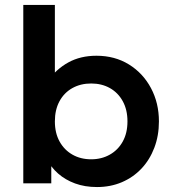

<svg xmlns="http://www.w3.org/2000/svg" viewBox="-20 -740 693 775"><path d="M371.5 15Q322.5 15 283 0.5Q243.5 -14 214.5 -39.5Q185.5 -65 169 -98.5L187 -127V0H74V-720H201.5V-385.5L174 -414.5Q207.5 -461.5 256.2 -488.2Q305 -515 369.5 -515Q443.5 -515 500.5 -479.8Q557.5 -444.5 589.5 -384.2Q621.5 -324 621.5 -250Q621.5 -192.5 603 -143.8Q584.5 -95 551 -59.5Q517.5 -24 471.8 -4.5Q426 15 371.5 15ZM348 -97Q390 -97 423.2 -115.8Q456.5 -134.5 475.5 -168.8Q494.5 -203 494.5 -250Q494.5 -297 475.5 -331.5Q456.5 -366 423.5 -384.5Q390.5 -403 348 -403Q305.5 -403 272.2 -384.5Q239 -366 220.2 -331.5Q201.5 -297 201.5 -250Q201.5 -203 220.5 -168.8Q239.5 -134.5 272.5 -115.8Q305.5 -97 348 -97Z"/></svg>

Font: Geologica Medium
Style: Regular
Weight: 500
Designer: Sindre Bremnes, Frode Helland
Foundry: Monokrom Skriftforlag AS
Version: Version 1.010;gftools[0.9.28]